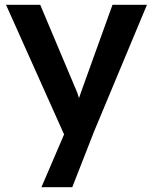

<svg xmlns="http://www.w3.org/2000/svg" viewBox="-20 -547 635 797"><path d="M152 230 246 11 5 -527H147L292 -183Q300 -167 308 -140Q312 -151 315.5 -161.5Q319 -172 323 -183L447 -527H590L370 0L280 230Z"/></svg>

Font: Lexend Deca Medium
Style: Regular
Weight: 500
Designer: Bonnie Shaver-Troup, Thomas Jockin
Foundry: Lexend
Version: Version 1.008; ttfautohint (v1.8.4.7-5d5b)